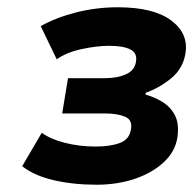

<svg xmlns="http://www.w3.org/2000/svg" viewBox="-20 -731 540 528"><path d="M246 -223Q181 -223 127.5 -235.5Q74 -248 41 -274L95 -366Q117 -349 157.5 -338.5Q198 -328 243 -328Q284 -328 310 -338Q336 -348 340 -375Q345 -401 324 -410Q303 -419 269 -419H151L167 -516H268Q303 -516 327 -527Q351 -538 354 -562Q358 -585 338.5 -595Q319 -605 280 -605Q246 -605 204.5 -596Q163 -587 136 -568L92 -659Q132 -682 188 -696.5Q244 -711 304 -711Q402 -711 450.5 -675Q499 -639 490 -584Q483 -542 450.5 -515.5Q418 -489 381 -476L380 -471Q405 -464 427 -450.5Q449 -437 461 -414Q473 -391 468 -354Q462 -314 430 -284.5Q398 -255 350 -239Q302 -223 246 -223Z"/></svg>

Font: Nunito Sans 6pt Black
Style: Italic
Weight: 900
Italic angle: -9°
Version: Version 3.101;gftools[0.9.27]